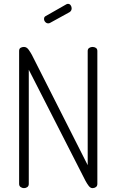

<svg xmlns="http://www.w3.org/2000/svg" viewBox="-20 -974 603 994"><path d="M240 -856Q235 -853 230 -853Q221 -853 214.5 -860Q208 -867 208 -876Q208 -887 217 -891L324 -952Q328 -954 332 -954Q341 -954 346 -946.5Q351 -939 351 -931Q351 -918 340 -911ZM459 0Q448 0 439 -12Q430 -24 423 -37L129 -613V-22Q129 -11 121.5 -5.5Q114 0 104 0Q95 0 87 -5.5Q79 -11 79 -22V-710Q79 -722 86.5 -726.5Q94 -731 104 -731Q118 -731 128 -717Q138 -703 145 -690L434 -119V-710Q434 -721 442 -726Q450 -731 459 -731Q469 -731 476.5 -726Q484 -721 484 -710V-22Q484 -11 476.5 -5.5Q469 0 459 0Z"/></svg>

Font: AkaAcidDosis
Style: Light
Weight: 300
Designer: Edgar Tolentino, Pablo Impallari, Igino Marini, Aka-Acid
Foundry: Edgar Tolentino, Pablo Impallari, Igino Marini, Aka-Acid
Version: Version 1.007